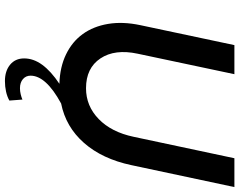

<svg xmlns="http://www.w3.org/2000/svg" viewBox="-116 -624 971 779"><g transform="rotate(90 369.5 -234.5)"><path d="M650 -282Q625 -164 560 -90Q495 -16 400 3Q343 34 315 65Q287 96 287 127Q287 146 301 158Q315 170 338 170Q350 170 362.5 167Q375 164 384 160L388 213Q372 222 351.5 226.5Q331 231 309 231Q268 231 242.5 210Q217 189 217 153Q217 115 243 79.5Q269 44 320 10Q252 8 200.5 -17Q149 -42 118 -85Q87 -128 77 -187.5Q67 -247 82 -318L163 -700H281L198 -308Q178 -215 217 -156.5Q256 -98 338 -98Q410 -98 463 -149.5Q516 -201 535 -291L622 -700H739Z"/></g></svg>

Font: Red Hat Text Medium
Style: Italic
Weight: 500
Italic angle: -12°
Designer: Pentagram / MCKL
Foundry: Pentagram / MCKL
Version: Version 1.003; Red Hat Text Medium Italic